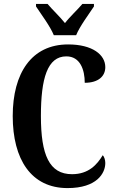

<svg xmlns="http://www.w3.org/2000/svg" viewBox="-20 -951 592 981"><path d="M255 -771H369C387 -816 435 -880 460 -918V-931H401C378 -903 336 -865 312 -833C287 -865 246 -903 223 -931H164V-918C189 -880 237 -816 255 -771ZM325 10C475 10 518 -66 518 -118C518 -133 513 -150 505 -158C476 -110 433 -61 348 -61C232 -61 189 -159 189 -358C189 -550 222 -663 319 -663C390 -663 413 -594 413 -528C482 -528 518 -561 518 -608C518 -671 453 -724 328 -724C141 -724 45 -577 45 -358C45 -137 139 10 325 10Z"/></svg>

Font: Noto Serif Lao ExtraCondensed
Style: Bold
Weight: 700
Width: 2
Designer: Monotype Design Team
Foundry: Monotype Imaging Inc.
Version: Version 2.003